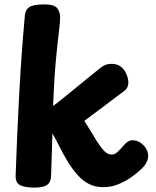

<svg xmlns="http://www.w3.org/2000/svg" viewBox="-20 -842 710 872"><path d="M93 -772Q95 -798 113.5 -810Q132 -822 183 -822Q227 -822 240 -804.5Q253 -787 253 -763Q253 -739 247 -692.5Q241 -646 233.5 -565.5Q226 -485 221 -361Q226 -364 242 -376.5Q258 -389 280 -407Q302 -425 328 -446Q354 -467 380 -488.5Q406 -510 429 -528Q444 -541 457 -546.5Q470 -552 487 -552Q509 -552 524 -542.5Q539 -533 547.5 -518.5Q556 -504 559.5 -490.5Q563 -477 563 -468Q563 -458 559.5 -448Q556 -438 543 -428Q530 -418 513 -405.5Q496 -393 477 -378.5Q458 -364 438 -349Q418 -334 399 -320Q380 -306 363 -293Q376 -273 390.5 -249Q405 -225 419 -202Q432 -182 443 -168Q454 -154 464.5 -147Q475 -140 487 -140Q501 -140 514.5 -152.5Q528 -165 543 -183Q551 -193 561 -199Q571 -205 582 -205Q601 -205 617 -194.5Q633 -184 643 -168Q653 -152 653 -135Q653 -118 644 -102Q635 -86 621 -74Q602 -55 574.5 -36Q547 -17 515.5 -4.5Q484 8 450 8Q412 8 384 -6.5Q356 -21 333.5 -46Q311 -71 290 -104Q265 -146 250 -176.5Q235 -207 218 -236Q217 -183 215 -134Q213 -85 212 -44Q211 -13 193 -1.5Q175 10 138 10Q91 10 70.5 -1.5Q50 -13 51 -44Q57 -223 67 -410.5Q77 -598 93 -772Z"/></svg>

Font: Playpen Sans Arabic
Style: Bold
Weight: 700
Version: Version 2.000